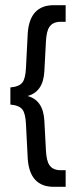

<svg xmlns="http://www.w3.org/2000/svg" viewBox="-20 -720 297 740"><path d="M214 -636Q184 -636 171 -617Q159 -601 157 -559L151 -446Q147 -366 86 -350Q147 -334 151 -254L157 -141Q159 -99 171 -83Q184 -64 214 -64H233V0H187Q95 0 87 -107L80 -243Q78 -282 67 -297Q55 -314 20 -317V-383Q55 -386 67 -403Q78 -418 80 -457L87 -593Q95 -700 187 -700H233V-636Z"/></svg>

Font: Adderley Regular
Style: Regular
Weight: 400
Designer: gorohovskiy
Version: Version 1.003 November 13, 2017